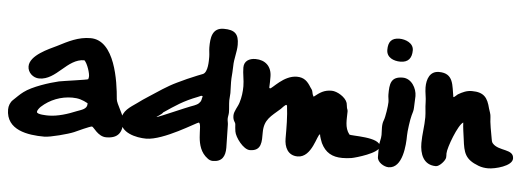

<svg xmlns="http://www.w3.org/2000/svg" viewBox="-45 -761 2221 808"><g transform="rotate(5 1065.5 -356.5)"><path d="M325 -372 323 -363C319 -360 221 -347 201 -343C162 -334 90 -311 56 -285C41 -274 28 -260 15 -248C4 -238 -2 -222 -2 -207C-2 -120 89 -106 160 -106C185 -106 260 -126 283 -136C296 -142 348 -166 356 -166C363 -166 384 -126 419 -126C469 -126 486 -151 486 -198C486 -221 451 -271 450 -290C444 -364 421 -536 318 -536C266 -536 225 -514 180 -491C147 -475 68 -442 68 -395C68 -369 91 -348 117 -348C190 -348 227 -441 300 -441C313 -429 327 -386 325 -372ZM120 -207C120 -215 129 -225 134 -230C169 -262 215 -280 263 -280C289 -280 307 -274 329 -262V-258C329 -237 305 -232 287 -225C251 -210 208 -196 169 -196C163 -196 120 -196 120 -207Z M875 -66C914 -66 927 -90 927 -126C927 -158 925 -191 925 -223C925 -231 922 -240 922 -248C922 -257 925 -266 925 -275C925 -292 922 -309 922 -326C922 -336 924 -347 924 -357C924 -378 922 -398 923 -419C924 -437 926 -453 926 -471C926 -502 937 -531 937 -562C937 -608 919 -624 873 -624C823 -624 819 -580 819 -541C819 -528 822 -514 822 -501C822 -485 823 -436 802 -427L779 -418C751 -407 723 -394 696 -381C656 -362 619 -336 582 -312C566 -302 552 -292 537 -281C509 -261 476 -243 476 -204C476 -150 546 -135 587 -135C661 -135 795 -222 803 -222C820 -211 792 -118 853 -74C859 -69 867 -66 875 -66ZM623 -230C627 -233 647 -245 649 -251C698 -284 729 -306 789 -329C793 -330 801 -335 804 -335C806 -335 808 -334 809 -333C804 -318 808 -315 796 -303C791 -298 784 -295 777 -292L761 -286C749 -282 630 -230 626 -230Z M945 -264C945 -241 955 -238 956 -228C957 -218 957 -208 959 -198C963 -173 999 -125 1026 -125C1077 -125 1074 -166 1074 -204C1074 -259 1103 -275 1141 -309C1144 -312 1158 -328 1163 -328L1166 -325C1172 -278 1172 -235 1172 -187C1172 -151 1187 -116 1229 -116C1290 -116 1303 -217 1315 -217C1315 -209 1324 -186 1326 -181C1345 -142 1374 -126 1417 -126C1429 -126 1443 -127 1455 -129C1473 -132 1570 -160 1570 -187C1570 -229 1443 -221 1438 -227C1416 -255 1422 -290 1422 -323C1422 -327 1421 -331 1419 -335C1417 -341 1417 -351 1415 -358C1408 -382 1371 -404 1348 -404C1316 -404 1299 -392 1274 -372V-373C1270 -379 1268 -386 1267 -393C1266 -400 1261 -405 1257 -411C1243 -434 1228 -450 1197 -450C1141 -450 1098 -391 1088 -391L1085 -394C1086 -409 1086 -425 1086 -440C1086 -484 1058 -509 1017 -509C991 -509 969 -497 969 -469C969 -442 976 -417 976 -390C976 -367 973 -343 966 -321C961 -303 945 -283 945 -264Z M1625 -551C1659 -551 1673 -571 1673 -603C1673 -634 1638 -647 1613 -647C1579 -647 1566 -629 1566 -596C1566 -563 1597 -551 1625 -551ZM1566 -143C1566 -121 1595 -104 1614 -104C1674 -104 1680 -205 1680 -244C1680 -261 1687 -313 1692 -330C1695 -340 1699 -352 1699 -363C1699 -379 1701 -396 1701 -412C1701 -445 1678 -485 1641 -485C1590 -485 1587 -453 1587 -409C1587 -398 1590 -388 1590 -377C1590 -362 1583 -313 1577 -299C1569 -280 1573 -256 1573 -237C1573 -219 1566 -205 1566 -188Z M1791 -522C1752 -522 1740 -487 1740 -453C1740 -431 1746 -410 1746 -388C1746 -368 1750 -348 1750 -327C1750 -290 1743 -255 1743 -218C1743 -172 1759 -126 1812 -126C1827 -126 1850 -152 1852 -165C1853 -171 1852 -177 1852 -183C1852 -208 1890 -308 1911 -319C1912 -296 1916 -273 1919 -250C1926 -192 1933 -165 1991 -143C2004 -138 2018 -136 2032 -136C2061 -136 2133 -154 2133 -186C2133 -228 2070 -211 2043 -242C2038 -247 2037 -256 2036 -262C2032 -284 2023 -330 2023 -352C2023 -363 2017 -377 2014 -387C2003 -432 1987 -454 1936 -454C1914 -454 1897 -446 1878 -435C1875 -433 1864 -422 1862 -422C1861 -422 1860 -422 1860 -423C1851 -470 1854 -522 1791 -522Z"/></g></svg>

Font: ChillLongCangKaiShu ExtraBold
Style: Regular
Weight: 800
Version: Version 3.500;Glyphs 3.1.1 (3135)